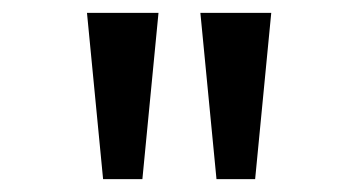

<svg xmlns="http://www.w3.org/2000/svg" viewBox="-20 -749 542 298"><path d="M140 -471 115 -729H226L201 -471ZM316 -471 291 -729H401L376 -471Z"/></svg>

Font: lhindi05
Style: Book
Weight: 400
Designer: Jelle Bosma - Monotype Design Team
Foundry: Monotype Imaging Inc.
Version: Version 2.003